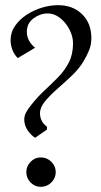

<svg xmlns="http://www.w3.org/2000/svg" viewBox="-20 -713 393 744"><path d="M162 -222V-211L116 -179Q99 -190 86.5 -209Q74 -228 74 -250Q74 -265 82 -279Q90 -293 100 -305Q124 -336 152 -362Q180 -388 205.5 -414Q231 -440 247 -471.5Q263 -503 263 -545Q263 -572 249 -599Q235 -626 212.5 -643.5Q190 -661 165 -661Q136 -661 110 -642Q84 -623 84 -589Q84 -571 93 -555Q102 -539 116 -528L49 -488Q36 -500 28.5 -519Q21 -538 21 -557Q21 -588 38.5 -613Q56 -638 83.5 -656Q111 -674 143 -683.5Q175 -693 205 -693Q262 -693 298 -658Q334 -623 334 -565Q334 -540 325.5 -519Q317 -498 304 -476Q286 -446 258 -419.5Q230 -393 202 -368.5Q174 -344 154.5 -320.5Q135 -297 135 -274Q135 -242 162 -222ZM82 -46Q82 -69 98.5 -86Q115 -103 138 -103Q162 -103 179 -86Q196 -69 196 -46Q196 -23 179 -6Q162 11 138 11Q115 11 98.5 -6Q82 -23 82 -46Z"/></svg>

Font: Aref Ruqaa Ink
Style: Regular
Weight: 400
Designer: Abdullah Aref
Version: Version 1.005